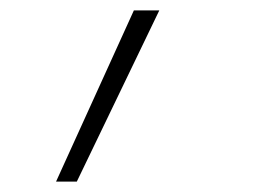

<svg xmlns="http://www.w3.org/2000/svg" viewBox="-20 -131 540 370"><path d="M88 219 238 -111H287L128 219Z"/></svg>

Font: Iosevka SS04 Extralight
Style: Italic
Weight: 200
Italic angle: -9°
Monospace: yes
Designer: Belleve Invis
Foundry: Belleve Invis
Version: Version 19.0.0; ttfautohint (v1.8.4)